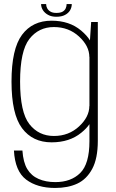

<svg xmlns="http://www.w3.org/2000/svg" viewBox="-20 -701 576 951"><path d="M253 230Q316.5 230 362.8 208.5Q409 187 436.8 135.5Q464.5 84 464.5 -4V-592H431.5L425.5 -501Q411 -525 382 -549.5Q324 -598.5 235.5 -598.5Q141 -598.5 89 -528.5Q37 -458.5 37 -297Q37 -136 89.2 -66Q141.5 4 235.5 4Q324.5 4 382.5 -43.5Q408.5 -64.5 423 -86V-1.5Q423 111 377.2 156Q331.5 201 254 201Q207 201 171 185.2Q135 169.5 115 136.2Q95 103 91 44.5H49Q54.5 147 109.5 188.5Q164.5 230 253 230ZM423 -420V-175L422.5 -176Q422.5 -122 371.5 -74.8Q320.5 -27.5 247 -27.5Q171.5 -27.5 125.5 -86.2Q79.5 -145 79.5 -297Q79.5 -449 125.5 -508Q171.5 -567 247 -567Q320.5 -567 371.5 -520Q422.5 -473 422.5 -419ZM259 -618Q285 -618 302 -627Q319 -636 327.2 -650.2Q335.5 -664.5 335.5 -681H310Q310 -670 305.5 -659.8Q301 -649.5 290 -643.2Q279 -637 259 -637Q241 -637 230 -643.5Q219 -650 213.8 -659.8Q208.5 -669.5 208.5 -681H183.5Q183.5 -664.5 192.8 -650.2Q202 -636 218.8 -627Q235.5 -618 259 -618Z"/></svg>

Font: Anybody Thin ExtraLight
Style: Regular
Weight: 250
Version: Version 1.113;gftools[0.9.25]